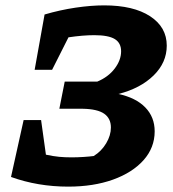

<svg xmlns="http://www.w3.org/2000/svg" viewBox="-20 -685 646 715"><path d="M21 -26 68 -238H133L151 -109Q179 -103 200.5 -101Q222 -99 246 -99Q268 -99 291 -100.5Q314 -102 329 -104Q358 -122 375.5 -151.5Q393 -181 393 -210Q393 -244 368 -261.5Q343 -279 288 -280H201L221 -381H342Q383 -398 407 -429.5Q431 -461 431 -494Q431 -525 407.5 -539.5Q384 -554 331 -554Q289 -554 235 -546L174 -425H109L146 -631Q204 -648 261.5 -656.5Q319 -665 368 -665Q477 -665 539 -624.5Q601 -584 601 -515Q601 -452 552 -404Q503 -356 421 -335Q486 -321 521 -285Q556 -249 556 -196Q556 -135 514.5 -88.5Q473 -42 400.5 -16Q328 10 234 10Q121 10 21 -26Z"/></svg>

Font: Piazzolla SC
Style: Bold Italic
Weight: 700
Italic angle: -11.3°
Designer: Juan Pablo del Peral
Foundry: Huerta Tipografica
Version: Version 1.330